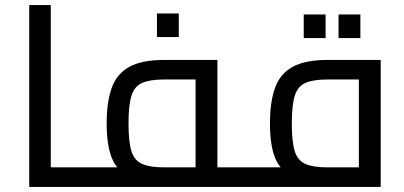

<svg xmlns="http://www.w3.org/2000/svg" viewBox="-20 -736 1591 756"><path d="M180 0V-77H301V0ZM95 0V-716H180V0ZM301 0V-77Q314 -77 317.5 -67Q321 -57 321 -39Q321 -22 317.5 -11Q314 0 301 0Z M836 0V-77H944V0ZM301 0V-77H801L750 -34V-456L790 -423H626Q570 -423 539.5 -409.5Q509 -396 497.5 -358.5Q486 -321 486 -250Q486 -178 497.5 -141Q509 -104 539.5 -90.5Q570 -77 626 -77V-19Q540 -19 490.5 -41Q441 -63 420.5 -113.5Q400 -164 400 -250Q400 -336 420.5 -391.5Q441 -447 490.5 -473.5Q540 -500 626 -500H836V0ZM301 0Q288 0 284.5 -11Q281 -22 281 -39Q281 -57 284.5 -67Q288 -77 301 -77ZM944 0V-77Q956 -77 960 -67Q964 -57 964 -39Q964 -22 960 -11Q956 0 944 0ZM598 -590V-683H684V-590Z M944 0V-77H1444L1393 -34V-456L1433 -423H1269Q1213 -423 1182.5 -409.5Q1152 -396 1140.5 -358.5Q1129 -321 1129 -250Q1129 -178 1140.5 -141Q1152 -104 1182.5 -90.5Q1213 -77 1269 -77V-19Q1183 -19 1133.5 -41Q1084 -63 1063.5 -113.5Q1043 -164 1043 -250Q1043 -336 1063.5 -391.5Q1084 -447 1133.5 -473.5Q1183 -500 1269 -500H1479V0ZM944 0Q931 0 927.5 -11Q924 -22 924 -39Q924 -57 927.5 -67Q931 -77 944 -77ZM1176 -586V-679H1262V-586ZM1313 -586V-679H1399V-586Z"/></svg>

Font: Cairo Medium
Style: Regular
Weight: 500
Designer: Mohamed Gaber, Accademia di Belle Arti di Urbino
Foundry: Kief Type Foundry, Accademia di Belle Arti di Urbino
Version: Version 3.117